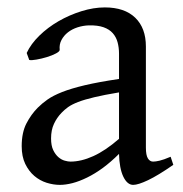

<svg xmlns="http://www.w3.org/2000/svg" viewBox="-20 -489 499 523"><path d="M171.9 -48.8Q201.2 -48.8 234.1 -63.7Q267.1 -78.6 304.2 -110.8V-237.3Q263.2 -230.5 236.6 -224.1Q210 -217.8 192.9 -211.2Q175.8 -204.6 165.5 -197.3Q155.3 -189.9 147.5 -181.6Q134.8 -168.5 127 -151.6Q119.1 -134.8 119.1 -111.8Q119.1 -92.3 125 -80.1Q130.9 -67.9 139.2 -60.8Q147.5 -53.7 156.5 -51.3Q165.5 -48.8 171.9 -48.8ZM452.1 -40Q410.6 -11.2 383.5 1.7Q356.4 14.6 342.8 14.6Q326.7 14.6 315.9 -7.8Q305.2 -30.3 304.2 -69.8Q282.2 -47.9 260.3 -31.7Q238.3 -15.6 217.3 -5.4Q196.3 4.9 177.5 9.8Q158.7 14.6 143.1 14.6Q125.5 14.6 106.9 8.8Q88.4 2.9 73.5 -9.8Q58.6 -22.5 48.8 -42.5Q39.1 -62.5 39.1 -90.8Q39.1 -127.9 52 -152.8Q64.9 -177.7 83 -195.8Q94.7 -207.5 109.6 -218Q124.5 -228.5 149.2 -238.3Q173.8 -248 210.9 -256.8Q248 -265.6 304.2 -273.9V-342.8Q304.2 -359.4 300.3 -373.8Q296.4 -388.2 287.1 -398.7Q277.8 -409.2 262 -414.8Q246.1 -420.4 222.2 -419.9Q206.5 -419.4 191.4 -414.6Q176.3 -409.7 165 -400.9Q153.8 -392.1 147.5 -380.1Q141.1 -368.2 142.6 -353.5Q143.1 -349.1 132.6 -343.5Q122.1 -337.9 107.7 -333.5Q93.3 -329.1 79.3 -326.7Q65.4 -324.2 59.6 -325.7L52.7 -344.7Q64 -369.1 86.9 -391.6Q109.9 -414.1 139.4 -431.2Q168.9 -448.2 201.9 -458.5Q234.9 -468.8 265.6 -468.8Q319.3 -468.8 348.4 -440.7Q377.4 -412.6 377.4 -362.3V-86.9Q377.4 -66.4 382.8 -57.6Q388.2 -48.8 397 -48.8Q403.8 -48.8 414.6 -51.3Q425.3 -53.7 444.8 -62Z"/></svg>

Font: Gentium Plus CyrE
Style: Regular
Weight: 400
Designer: J. Victor Gaultney, Annie Olsen, Iska Routamaa, Becca Hirsbrunner
Foundry: SIL International
Version: Version 5.000